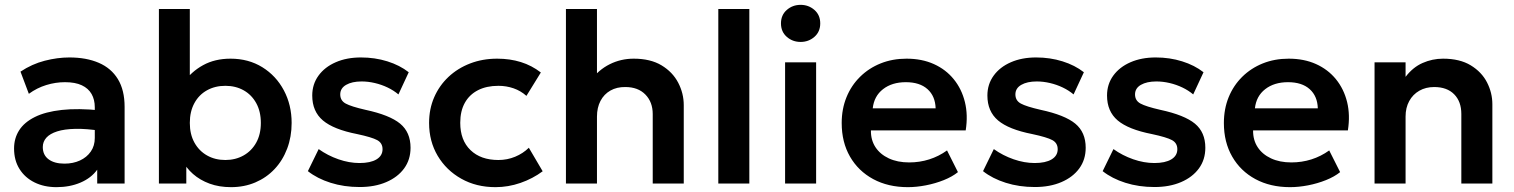

<svg xmlns="http://www.w3.org/2000/svg" viewBox="-20 -757 6244 792"><path d="M213 15Q162 15 122.5 -4.5Q83 -24 60.5 -59.8Q38 -95.5 38 -144.5Q38 -186.5 59 -219.5Q80 -252.5 123.5 -274.2Q167 -296 234.8 -303.5Q302.5 -311 395.5 -301.5L397.5 -217Q336.5 -226.5 291 -225.5Q245.5 -224.5 215.8 -215Q186 -205.5 171.2 -189Q156.5 -172.5 156.5 -150.5Q156.5 -117.5 180.5 -99.8Q204.5 -82 246 -82Q281.5 -82 309.8 -95Q338 -108 354.5 -131.8Q371 -155.5 371 -188V-314.5Q371 -346 357.8 -369.2Q344.5 -392.5 317.5 -405.2Q290.5 -418 248 -418Q209 -418 170.8 -406.2Q132.5 -394.5 99 -370L64.5 -461.5Q112 -493 164.5 -506.5Q217 -520 266 -520Q336 -520 387.2 -498Q438.5 -476 466.2 -430.8Q494 -385.5 494 -316V0H381V-57Q356 -22.5 312 -3.8Q268 15 213 15Z M933 15Q884 15 844.5 0.5Q805 -14 776 -39.5Q747 -65 730.5 -98.5L748.5 -127V0H635.5V-720H763V-385.5L735.5 -414.5Q769 -461.5 817.8 -488.2Q866.5 -515 931 -515Q1005 -515 1062 -479.8Q1119 -444.5 1151 -384.2Q1183 -324 1183 -250Q1183 -192.5 1164.5 -143.8Q1146 -95 1112.5 -59.5Q1079 -24 1033.2 -4.5Q987.5 15 933 15ZM909.5 -97Q951.5 -97 984.8 -115.8Q1018 -134.5 1037 -168.8Q1056 -203 1056 -250Q1056 -297 1037 -331.5Q1018 -366 985 -384.5Q952 -403 909.5 -403Q867 -403 833.8 -384.5Q800.5 -366 781.8 -331.5Q763 -297 763 -250Q763 -203 782 -168.8Q801 -134.5 834 -115.8Q867 -97 909.5 -97Z M1463.5 14.5Q1399 14.5 1343.8 -3Q1288.5 -20.5 1250 -51L1294.5 -142Q1331.5 -115.5 1376 -100Q1420.5 -84.5 1463 -84.5Q1508 -84.5 1533 -99.5Q1558 -114.5 1558 -141.5Q1558 -167 1536 -179Q1514 -191 1453 -204Q1356 -223 1312 -260.2Q1268 -297.5 1268 -363Q1268 -409.5 1293.8 -445Q1319.5 -480.5 1364.8 -500.2Q1410 -520 1469 -520Q1526.5 -520 1577.8 -504Q1629 -488 1666 -459L1623.5 -367.5Q1604 -384 1579 -396Q1554 -408 1526.2 -414.5Q1498.5 -421 1471.5 -421Q1432 -421 1407.8 -407Q1383.5 -393 1383.5 -367.5Q1383.5 -342 1406 -329.8Q1428.5 -317.5 1487.5 -304Q1587.5 -282.5 1630.5 -247Q1673.5 -211.5 1673.5 -147.5Q1673.5 -98.5 1647 -62.2Q1620.5 -26 1573.2 -5.8Q1526 14.5 1463.5 14.5Z M2024 15Q1944.5 15 1882.8 -19.8Q1821 -54.5 1785.5 -114.2Q1750 -174 1750 -250Q1750 -307.5 1771 -355.8Q1792 -404 1830 -439.8Q1868 -475.5 1919.2 -495.2Q1970.5 -515 2031 -515Q2083.5 -515 2128.5 -501Q2173.5 -487 2211 -458L2151.5 -361.5Q2128 -382.5 2098.2 -392.8Q2068.5 -403 2036 -403Q1987 -403 1951.8 -385Q1916.5 -367 1897.5 -333Q1878.5 -299 1878.5 -250.5Q1878.5 -178.5 1920.8 -137.8Q1963 -97 2036 -97Q2072.5 -97 2105 -110.5Q2137.5 -124 2161.5 -147.5L2218.5 -50.5Q2177.5 -20 2127 -2.5Q2076.5 15 2024 15Z M2314.5 0V-720H2442.5V-394.5L2416 -424.5Q2449 -469 2495 -492Q2541 -515 2594 -515Q2663 -515 2708.8 -487.5Q2754.5 -460 2777.5 -416Q2800.5 -372 2800.5 -323V0H2672.5V-286.5Q2672.5 -336 2642.2 -367Q2612 -398 2559.5 -398Q2524.5 -398.5 2498 -383.5Q2471.5 -368.5 2457 -340.8Q2442.5 -313 2442.5 -276V0Z M2943 0V-720H3071V0Z M3218.5 0V-500H3346.5V0ZM3282.5 -584Q3249.5 -584 3225.5 -605Q3201.5 -626 3201.5 -660.5Q3201.5 -695 3225.5 -716Q3249.5 -737 3282.5 -737Q3315.5 -737 3339.5 -716Q3363.5 -695 3363.5 -660.5Q3363.5 -626 3339.5 -605Q3315.5 -584 3282.5 -584Z M3725 15Q3643.5 15 3582 -18.2Q3520.5 -51.5 3486.2 -111Q3452 -170.5 3452 -249.5Q3452 -307.5 3471.8 -356Q3491.5 -404.5 3527.8 -440.2Q3564 -476 3612.8 -495.5Q3661.5 -515 3719.5 -515Q3782.5 -515 3832 -492.8Q3881.5 -470.5 3914.2 -430.2Q3947 -390 3960.2 -336.2Q3973.5 -282.5 3963.5 -219H3572.5Q3572 -179.5 3591.2 -150Q3610.5 -120.5 3646.2 -103.8Q3682 -87 3730.5 -87Q3773.5 -87 3813 -99.5Q3852.5 -112 3886.5 -136.5L3931.5 -47Q3908 -28 3873 -14Q3838 0 3799.2 7.5Q3760.5 15 3725 15ZM3580 -310H3839.5Q3838 -360.5 3806 -389.2Q3774 -418 3716.5 -418Q3659.5 -418 3622.5 -389.2Q3585.5 -360.5 3580 -310Z M4248.5 14.5Q4184 14.5 4128.8 -3Q4073.5 -20.5 4035 -51L4079.5 -142Q4116.5 -115.5 4161 -100Q4205.5 -84.5 4248 -84.5Q4293 -84.5 4318 -99.5Q4343 -114.5 4343 -141.5Q4343 -167 4321 -179Q4299 -191 4238 -204Q4141 -223 4097 -260.2Q4053 -297.5 4053 -363Q4053 -409.5 4078.8 -445Q4104.5 -480.5 4149.8 -500.2Q4195 -520 4254 -520Q4311.5 -520 4362.8 -504Q4414 -488 4451 -459L4408.5 -367.5Q4389 -384 4364 -396Q4339 -408 4311.2 -414.5Q4283.5 -421 4256.5 -421Q4217 -421 4192.8 -407Q4168.5 -393 4168.5 -367.5Q4168.5 -342 4191 -329.8Q4213.5 -317.5 4272.5 -304Q4372.5 -282.5 4415.5 -247Q4458.5 -211.5 4458.5 -147.5Q4458.5 -98.5 4432 -62.2Q4405.5 -26 4358.2 -5.8Q4311 14.5 4248.5 14.5Z M4742 14.5Q4677.5 14.5 4622.2 -3Q4567 -20.5 4528.5 -51L4573 -142Q4610 -115.5 4654.5 -100Q4699 -84.5 4741.5 -84.5Q4786.5 -84.5 4811.5 -99.5Q4836.5 -114.5 4836.5 -141.5Q4836.5 -167 4814.5 -179Q4792.5 -191 4731.5 -204Q4634.5 -223 4590.5 -260.2Q4546.5 -297.5 4546.5 -363Q4546.5 -409.5 4572.2 -445Q4598 -480.5 4643.2 -500.2Q4688.5 -520 4747.5 -520Q4805 -520 4856.2 -504Q4907.5 -488 4944.5 -459L4902 -367.5Q4882.5 -384 4857.5 -396Q4832.5 -408 4804.8 -414.5Q4777 -421 4750 -421Q4710.5 -421 4686.2 -407Q4662 -393 4662 -367.5Q4662 -342 4684.5 -329.8Q4707 -317.5 4766 -304Q4866 -282.5 4909 -247Q4952 -211.5 4952 -147.5Q4952 -98.5 4925.5 -62.2Q4899 -26 4851.8 -5.8Q4804.5 14.5 4742 14.5Z M5301.5 15Q5220 15 5158.5 -18.2Q5097 -51.5 5062.8 -111Q5028.5 -170.5 5028.5 -249.5Q5028.5 -307.5 5048.2 -356Q5068 -404.5 5104.2 -440.2Q5140.5 -476 5189.2 -495.5Q5238 -515 5296 -515Q5359 -515 5408.5 -492.8Q5458 -470.5 5490.8 -430.2Q5523.5 -390 5536.8 -336.2Q5550 -282.5 5540 -219H5149Q5148.5 -179.5 5167.8 -150Q5187 -120.5 5222.8 -103.8Q5258.5 -87 5307 -87Q5350 -87 5389.5 -99.5Q5429 -112 5463 -136.5L5508 -47Q5484.5 -28 5449.5 -14Q5414.5 0 5375.8 7.5Q5337 15 5301.5 15ZM5156.5 -310H5416Q5414.5 -360.5 5382.5 -389.2Q5350.5 -418 5293 -418Q5236 -418 5199 -389.2Q5162 -360.5 5156.5 -310Z M5650 0V-500H5778V-440Q5808 -479.5 5848.2 -497.2Q5888.5 -515 5932.5 -515Q6001.5 -515 6046.8 -487.5Q6092 -460 6114 -417Q6136 -374 6136 -327V0H6008V-287Q6008 -338 5978.5 -368Q5949 -398 5896 -398Q5861.5 -398 5834.8 -382.8Q5808 -367.5 5793 -340Q5778 -312.5 5778 -276.5V0Z"/></svg>

Font: Geologica Roman Medium
Style: Regular
Weight: 500
Designer: Sindre Bremnes, Frode Helland
Foundry: Monokrom Skriftforlag AS
Version: Version 1.010;gftools[0.9.28]